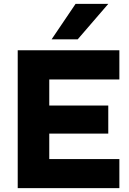

<svg xmlns="http://www.w3.org/2000/svg" viewBox="-20 -966 665 986"><path d="M71 0V-708H593V-558H233V-424H536V-280H233V-149H593V0ZM245 -764 368 -946H536L379 -764Z"/></svg>

Font: Onest ExtraBold
Style: Regular
Weight: 800
Designer: Dmitri Voloshin, Andrey Kudryavtsev
Foundry: Dmitri Voloshin, Andrey Kudryavtsev
Version: Version 1.000;gftools[0.9.33]